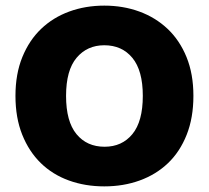

<svg xmlns="http://www.w3.org/2000/svg" viewBox="-20 -645 743 683"><path d="M351 18Q283 18 225 -3Q167 -24 125 -65Q83 -106 59 -166Q35 -226 35 -304Q35 -382 59.5 -442Q84 -502 126.5 -542.5Q169 -583 226.5 -604Q284 -625 351 -625Q418 -625 475.5 -604Q533 -583 576 -542.5Q619 -502 643.5 -442Q668 -382 668 -304Q668 -226 644 -165.5Q620 -105 577.5 -64.5Q535 -24 477 -3Q419 18 351 18ZM351 -484Q290 -484 252.5 -439.5Q215 -395 215 -304Q215 -213 252 -168Q289 -123 352 -123Q414 -123 451 -168Q488 -213 488 -304Q488 -394 451 -439Q414 -484 351 -484Z"/></svg>

Font: Baloo 2 Latin ExtraBold
Style: Regular
Weight: 400
Designer: Sarang Kulkarni and Ek Type
Foundry: Ek Type
Version: Version 1.001